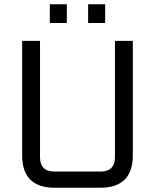

<svg xmlns="http://www.w3.org/2000/svg" viewBox="-20 -882 728 902"><path d="M84 -153V-690H168V-144Q168 -76 236 -76H452Q520 -76 520 -144V-690H604V-153Q604 0 451 0H237Q84 0 84 -153ZM214 -774V-862H294V-774ZM394 -774V-862H474V-774Z"/></svg>

Font: Oxanium
Style: Regular
Weight: 400
Designer: Severin Meyer
Version: Version 1.001